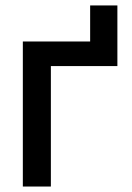

<svg xmlns="http://www.w3.org/2000/svg" viewBox="-20 -682 483 702"><path d="M409.2 -440.4H166V0H63.5V-530.3H309.6V-662.1H409.2Z"/></svg>

Font: Pretendard JP Medium
Style: Regular
Weight: 500
Designer: Base glyphs from Inter by Rasmus Andersson; Hangeul glyphs from Noto Sans CJK(Source Han Sans) by Jang Soo-young and Kan
Foundry: Kil Hyung-jin
Version: Version 1.309